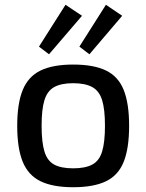

<svg xmlns="http://www.w3.org/2000/svg" viewBox="-20 -770 612 803"><path d="M286 -500Q372 -500 423.5 -475Q475 -450 497.5 -393.5Q520 -337 520 -244Q520 -150 497.5 -93.5Q475 -37 423.5 -12Q372 13 286 13Q201 13 149.5 -12Q98 -37 75 -93.5Q52 -150 52 -244Q52 -337 75 -393.5Q98 -450 149.5 -475Q201 -500 286 -500ZM286 -422Q236 -422 207 -406Q178 -390 166 -351.5Q154 -313 154 -244Q154 -175 166 -136Q178 -97 207 -81.5Q236 -66 286 -66Q336 -66 365.5 -81.5Q395 -97 407 -136Q419 -175 419 -244Q419 -313 407 -351.5Q395 -390 365.5 -406Q336 -422 286 -422ZM254 -750 323 -704 185 -543 143 -575ZM423 -750 491 -704 354 -543 312 -575Z"/></svg>

Font: Exo 2 Medium
Style: Regular
Weight: 500
Designer: Natanael Gama
Foundry: Natanael Gama
Version: Version 2.010